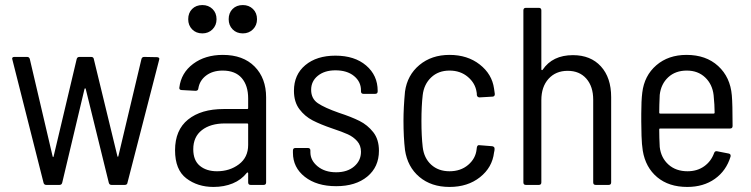

<svg xmlns="http://www.w3.org/2000/svg" viewBox="-20 -731 2967 759"><path d="M152 -9 29 -495 28 -499Q28 -506 37 -506H87Q96 -506 98 -497L188 -113Q189 -110 190 -110Q191 -110 192 -113L283 -497Q285 -506 294 -506H340Q350 -506 351 -497L444 -114Q445 -111 446 -111Q447 -111 448 -114L539 -497Q541 -506 550 -506L601 -505Q606 -505 608.5 -502Q611 -499 609 -494L484 -9Q483 0 473 0H421Q412 0 410 -9L319 -379Q318 -382 316.5 -382Q315 -382 314 -379L226 -9Q224 0 215 0H163Q154 0 152 -9Z M1032 -346V-10Q1032 0 1022 0H971Q961 0 961 -10V-46Q961 -48 959.5 -49Q958 -50 956 -48Q934 -20 900 -6Q866 8 824 8Q761 8 716.5 -26Q672 -60 672 -137Q672 -217 723.5 -258.5Q775 -300 864 -300H957Q961 -300 961 -304V-342Q961 -393 935.5 -422.5Q910 -452 860 -452Q821 -452 795 -432.5Q769 -413 764 -381Q763 -372 753 -372L698 -375Q693 -375 690.5 -378Q688 -381 689 -385Q696 -443 743.5 -478.5Q791 -514 861 -514Q941 -514 986.5 -468Q1032 -422 1032 -346ZM961 -158V-239Q961 -243 957 -243H869Q812 -243 778 -216.5Q744 -190 744 -141Q744 -97 770 -75.5Q796 -54 838 -54Q888 -54 924.5 -81.5Q961 -109 961 -158ZM884 -655Q884 -680 899.5 -695.5Q915 -711 940 -711Q964 -711 980 -695.5Q996 -680 996 -655Q996 -631 980 -615Q964 -599 940 -599Q915 -599 899.5 -615Q884 -631 884 -655ZM724 -655Q724 -680 739.5 -695.5Q755 -711 780 -711Q804 -711 820 -695.5Q836 -680 836 -655Q836 -631 820 -615Q804 -599 780 -599Q755 -599 739.5 -615Q724 -631 724 -655Z M1138 -127V-136Q1138 -146 1148 -146H1197Q1207 -146 1207 -136V-129Q1207 -97 1235.5 -73.5Q1264 -50 1309 -50Q1353 -50 1380 -73Q1407 -96 1407 -131Q1407 -156 1392 -173Q1377 -190 1355 -200Q1333 -210 1294 -223Q1247 -239 1216 -255Q1185 -271 1163.5 -299.5Q1142 -328 1142 -372Q1142 -436 1187 -473.5Q1232 -511 1306 -511Q1382 -511 1427.5 -472Q1473 -433 1473 -372V-370Q1473 -360 1463 -360H1417Q1407 -360 1407 -370V-374Q1407 -408 1379.5 -430.5Q1352 -453 1306 -453Q1263 -453 1236.5 -431.5Q1210 -410 1210 -376Q1210 -341 1236.5 -323Q1263 -305 1320 -285Q1369 -269 1401 -253Q1433 -237 1455.5 -208.5Q1478 -180 1478 -135Q1478 -71 1432 -33Q1386 5 1309 5Q1232 5 1185 -32Q1138 -69 1138 -127Z M1581 -138Q1575 -189 1575 -254Q1575 -305 1581 -369Q1590 -434 1638 -474Q1686 -514 1757 -514Q1828 -514 1876.5 -476Q1925 -438 1933 -381L1936 -360V-358Q1936 -354 1933.5 -351.5Q1931 -349 1927 -349L1876 -346Q1867 -346 1865 -355Q1865 -364 1864 -367Q1859 -402 1829.5 -427Q1800 -452 1757 -452Q1713 -452 1684.5 -425Q1656 -398 1651 -355Q1646 -312 1646 -253Q1646 -193 1651 -150Q1656 -106 1684.5 -80Q1713 -54 1757 -54Q1801 -54 1830.5 -79Q1860 -104 1864 -140L1865 -148Q1867 -159 1876 -157L1926 -153Q1935 -151 1935 -144V-140Q1935 -136 1933 -128Q1926 -69 1877.5 -30.5Q1829 8 1757 8Q1685 8 1638 -31.5Q1591 -71 1581 -138Z M2396 -347V-10Q2396 0 2386 0H2335Q2325 0 2325 -10V-337Q2325 -389 2298 -420Q2271 -451 2224 -451Q2177 -451 2148.5 -419.5Q2120 -388 2120 -335V-10Q2120 0 2110 0H2059Q2049 0 2049 -10V-690Q2049 -700 2059 -700H2110Q2120 -700 2120 -690V-457Q2120 -455 2121.5 -454Q2123 -453 2125 -455Q2164 -513 2245 -513Q2315 -513 2355.5 -468.5Q2396 -424 2396 -347Z M2803 -126Q2806 -135 2815 -133L2861 -124Q2866 -123 2867.5 -119.5Q2869 -116 2868 -112Q2851 -56 2806 -24Q2761 8 2697 8Q2624 8 2578 -30.5Q2532 -69 2521 -135Q2517 -160 2516 -194Q2515 -228 2515 -250.5Q2515 -273 2515 -282Q2515 -333 2519 -365Q2527 -432 2574.5 -473Q2622 -514 2694 -514Q2771 -514 2819 -470Q2867 -426 2873 -354Q2876 -321 2876 -233Q2876 -223 2866 -223H2590Q2586 -223 2586 -219Q2586 -188 2588 -150Q2593 -107 2622.5 -80.5Q2652 -54 2698 -54Q2736 -54 2763.5 -73.5Q2791 -93 2803 -126ZM2588 -356Q2586 -314 2586 -286Q2586 -282 2590 -282H2801Q2805 -282 2805 -286Q2805 -315 2801 -355Q2796 -398 2767.5 -425Q2739 -452 2695 -452Q2650 -452 2621.5 -425.5Q2593 -399 2588 -356Z"/></svg>

Font: Barlow Semi Condensed
Style: Regular
Weight: 400
Width: 4
Designer: Jeremy Tribby
Foundry: Tribby Type
Version: Version 1.408;December 10, 2018;FontCreator 11.5.0.2430 64-b